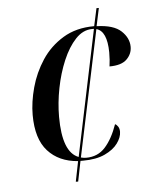

<svg xmlns="http://www.w3.org/2000/svg" viewBox="-52 -757 631 801"><g transform="rotate(-5 263.5 -357.0)"><path d="M233 0 250 -85Q170 -91 124 -142Q78 -193 78 -293Q78 -347 94.5 -407.5Q111 -468 145.5 -520.5Q180 -573 235 -606.5Q290 -640 366 -640L382 -714H392L376 -639Q447 -637 478.5 -607.5Q510 -578 510 -541Q510 -511 487.5 -489Q465 -467 415 -467Q417 -480 418 -495Q419 -510 419 -526Q418 -615 374 -627L263 -99Q274 -96 285 -96Q334 -96 365 -130.5Q396 -165 417 -225Q424 -222 429.5 -213.5Q435 -205 435 -192Q435 -169 417 -144Q399 -119 362.5 -102Q326 -85 271 -85Q265 -85 260 -85L243 0ZM187 -276Q187 -127 254 -102L364 -629Q361 -629 357 -629Q318 -629 287 -596Q256 -563 233.5 -510Q211 -457 199 -395.5Q187 -334 187 -276Z"/></g></svg>

Font: Noto Serif Display SemiCondensed Medium
Style: Italic
Weight: 500
Width: 4
Italic angle: -12°
Designer: Monotype Design Team
Foundry: Monotype Imaging Inc.
Version: Version 2.009